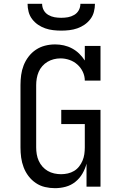

<svg xmlns="http://www.w3.org/2000/svg" viewBox="-20 -975 640 1003"><path d="M267 8Q241 8 215 2Q189 -4 167 -19Q145 -34 129 -55Q113 -76 103.5 -101Q94 -126 90.5 -152Q87 -178 87 -205V-530Q87 -557 90.5 -583Q94 -609 103.5 -633.5Q113 -658 129.5 -679.5Q146 -701 168 -715.5Q190 -730 215.5 -736.5Q241 -743 268 -743Q291 -743 313.5 -738Q336 -733 356.5 -722Q377 -711 393.5 -695Q410 -679 423 -659V-735H505V-554H423Q423 -578 412.5 -600Q402 -622 384 -638Q366 -654 343 -662Q320 -670 296 -670Q278 -670 260.5 -665.5Q243 -661 228 -652Q213 -643 201 -629.5Q189 -616 182 -599.5Q175 -583 172 -565.5Q169 -548 169 -530V-205Q169 -187 172 -169Q175 -151 182.5 -134.5Q190 -118 202 -104.5Q214 -91 229.5 -82Q245 -73 263 -69Q281 -65 299 -65Q317 -65 334.5 -69Q352 -73 367 -82Q382 -91 393 -105Q404 -119 411 -135.5Q418 -152 420.5 -169.5Q423 -187 423 -205V-327H300V-401H505V0H432V-120Q425 -93 410.5 -68Q396 -43 373.5 -25Q351 -7 323.5 0.5Q296 8 267 8ZM300 -815Q279 -815 257.5 -817.5Q236 -820 216 -827Q196 -834 178.5 -846Q161 -858 148 -875Q135 -892 129.5 -913Q124 -934 124 -955H200Q200 -937 208.5 -921.5Q217 -906 232.5 -897Q248 -888 265 -885Q282 -882 300 -882Q318 -882 335 -885Q352 -888 367.5 -897Q383 -906 391.5 -921.5Q400 -937 400 -955H476Q476 -934 470.5 -913Q465 -892 452 -875Q439 -858 421.5 -846Q404 -834 384 -827Q364 -820 342.5 -817.5Q321 -815 300 -815Z"/></svg>

Font: Iosevka Plex Etoile
Style: Regular
Weight: 400
Designer: Belleve Invis
Foundry: Belleve Invis
Version: Version 25.1.1; ttfautohint (v1.8.4)